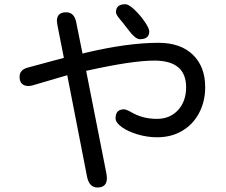

<svg xmlns="http://www.w3.org/2000/svg" viewBox="-20 -792 1040 885"><path d="M381.8 25.4 290 -445.3 127 -397.5 112.3 -395.5Q70.3 -395.5 70.3 -438.5Q70.3 -468.8 104.5 -479.5L274.4 -525.4L245.1 -673.8L242.2 -695.3Q242.2 -735.4 285.2 -735.4Q319.3 -735.4 330.1 -695.3L360.4 -544.9L371.1 -547.9Q567.4 -594.7 710 -594.7Q812.5 -594.7 869.1 -539.6Q925.8 -484.4 925.8 -390.6Q925.8 -325.2 898.4 -272.5Q871.1 -219.7 820.8 -189.5Q770.5 -159.2 704.1 -159.2Q659.2 -159.2 614.7 -172.4Q570.3 -185.5 541.5 -206.1Q512.7 -226.6 512.7 -247.1Q512.7 -288.1 551.8 -288.1Q561.5 -288.1 585.9 -274.4Q637.7 -244.1 703.1 -244.1Q763.7 -244.1 800.8 -284.7Q837.9 -325.2 837.9 -389.6Q837.9 -512.7 691.4 -512.7Q588.9 -512.7 378.9 -465.8H377L470.7 8.8L472.7 29.3Q472.7 72.3 428.7 72.3Q392.6 72.3 381.8 25.4ZM570.3 -656.2Q538.1 -698.2 532.2 -704.1Q514.6 -724.6 514.6 -736.3Q514.6 -772.5 557.6 -772.5Q573.2 -772.5 599.6 -747.6Q626 -722.7 647 -691.9Q668 -661.1 668 -647.5Q668 -611.3 625 -611.3Q603.5 -611.3 570.3 -656.2Z"/></svg>

Font: jf-openhuninn-2.1
Style: Regular
Weight: 400
Designer: [Kosugi Maru]
Designed by MOTOYA      

[Varela Round]
Joe Prince (Latin component); Avraham Cornfeld (Hebrew component)
Foundry: justfont Co., Ltd.
Version: 2.1